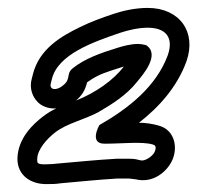

<svg xmlns="http://www.w3.org/2000/svg" viewBox="-20 -748 523 485"><path d="M172 -494C186 -506 195 -519 200 -540C207 -545 216 -551 228 -557C244 -565 274 -574 293 -580C266 -545 222 -514 172 -494ZM122 -474C111 -469 99 -462 89 -454C64 -435 25 -399 24 -347C24 -304 59 -282 99 -283C110 -283 121 -283 133 -285C179 -289 226 -294 276 -297H306C313 -296 315 -296 323 -295C368 -284 402 -316 414 -341C430 -373 423 -420 380 -431C366 -435 348 -438 331 -438C380 -476 427 -527 451 -593C477 -667 434 -728 353 -728C322 -728 291 -721 267 -713C240 -704 209 -693 181 -679C136 -657 79 -625 63 -560L60 -548C55 -530 59 -510 71 -495C84 -478 105 -473 122 -474ZM349 -634C341 -636 334 -637 329 -637C309 -637 289 -631 276 -627C234 -614 194 -600 163 -575C159 -572 155 -566 154 -561L152 -551C150 -544 148 -539 139 -532C122 -518 105 -521 108 -536L111 -548C126 -611 216 -642 283 -665C304 -672 330 -678 353 -678C396 -678 420 -656 404 -609C375 -530 306 -475 231 -432C231 -432 204 -385 244 -385C288 -385 339 -391 366 -383C369 -382 378 -380 370 -363C364 -352 345 -340 335 -343C327 -345 321 -347 307 -347H275H274C222 -344 174 -339 127 -335C116 -334 109 -333 98 -333C72 -332 74 -337 74 -347C75 -371 98 -397 120 -414C150 -437 192 -445 229 -465C263 -485 299 -507 326 -541C340 -558 386 -610 349 -634Z"/></svg>

Font: Dictator
Style: Stencil
Weight: 500
Version: Version MIL.1277